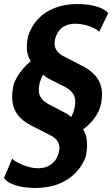

<svg xmlns="http://www.w3.org/2000/svg" viewBox="-32 -735 553 946"><path d="M142 191Q84 191 41.5 177Q-1 163 -12 141L28 47Q39 58 60 68.5Q81 79 106.5 86.5Q132 94 155 94Q181 94 201 85.5Q221 77 236 60Q251 43 257 18Q265 -9 256 -30.5Q247 -52 219 -67L119 -118Q81 -138 58.5 -165Q36 -192 30 -230Q24 -268 35 -318Q48 -357 81.5 -396.5Q115 -436 166 -465L140 -411Q113 -435 104 -469Q95 -503 107 -559Q123 -607 155.5 -641.5Q188 -676 237 -695.5Q286 -715 347 -715Q405 -715 445.5 -702.5Q486 -690 501 -670L457 -579Q435 -598 402 -608Q369 -618 339 -618Q314 -618 294 -610Q274 -602 260.5 -585.5Q247 -569 240 -544Q232 -515 243 -493.5Q254 -472 279 -459L380 -407Q418 -386 440.5 -359Q463 -332 469 -294.5Q475 -257 462 -208Q449 -168 417.5 -133.5Q386 -99 334 -68L361 -116Q385 -95 393.5 -57.5Q402 -20 391 35Q375 81 340.5 116.5Q306 152 256.5 171.5Q207 191 142 191ZM164 -328Q158 -303 159.5 -283.5Q161 -264 174 -248Q187 -232 211 -220L293 -177Q309 -168 323 -154.5Q337 -141 343 -128L292 -121Q307 -138 318 -157.5Q329 -177 334 -198Q340 -223 338.5 -242Q337 -261 325.5 -277Q314 -293 288 -307L205 -349Q190 -358 175.5 -371.5Q161 -385 153 -397L203 -400Q190 -385 179.5 -366Q169 -347 164 -328Z"/></svg>

Font: Nunito Sans 7pt Condensed ExtraBold
Style: Italic
Weight: 800
Width: 3
Italic angle: -9°
Designer: Vernon Adams
Foundry: Vernon Adams
Version: Version 3.101;gftools[0.9.27]